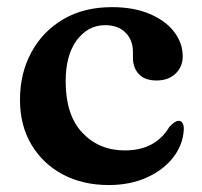

<svg xmlns="http://www.w3.org/2000/svg" viewBox="-20 -506 566 538"><path d="M492 -347.5Q492 -319 472 -299.8Q452 -280.5 418.5 -280.5Q386 -280.5 369.2 -298.2Q352.5 -316 352.5 -344.5V-360Q352.5 -394 331.5 -414.8Q310.5 -435.5 274.5 -435.5Q227 -435.5 195.5 -393.8Q164 -352 164 -278Q164 -183.5 210.8 -134Q257.5 -84.5 329.5 -84.5Q415.5 -84.5 454.5 -150.5Q470.5 -167.5 480 -167.5Q488 -167.5 491.8 -160.5Q495.5 -153.5 495 -143Q493 -101 465.8 -65.5Q438.5 -30 391.8 -8.8Q345 12.5 284.5 12.5Q212 12.5 156 -17.2Q100 -47 68 -100.8Q36 -154.5 36 -226.5Q36 -300.5 67.8 -359.2Q99.5 -418 157.2 -452Q215 -486 293.5 -486Q354.5 -486 399 -467.2Q443.5 -448.5 467.8 -417Q492 -385.5 492 -347.5Z"/></svg>

Font: Fraunces 9pt SemiBold
Style: Regular
Weight: 600
Version: Version 1.000;[b76b70a41]